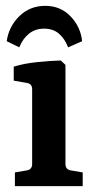

<svg xmlns="http://www.w3.org/2000/svg" viewBox="-20 -637 323 657"><path d="M204 -76Q204 -57 222 -54L263 -47V0H31V-47L72 -54Q90 -57 90 -76V-331Q90 -350 73 -353L27 -361V-409Q63 -420 107.5 -424.5Q152 -429 188 -430L204 -415ZM135 -617Q187 -617 221.5 -581Q256 -545 261 -496L213 -475Q202 -504 182 -521.5Q162 -539 131 -539Q101 -539 79.5 -522Q58 -505 46 -475L3 -496Q10 -546 46 -581.5Q82 -617 135 -617Z"/></svg>

Font: Yrsa SemiBold
Style: Regular
Weight: 600
Version: Version 2.004